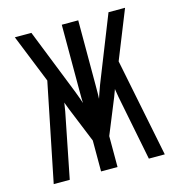

<svg xmlns="http://www.w3.org/2000/svg" viewBox="-105 -792 825 885"><g transform="rotate(-15 308.0 -350.0)"><path d="M43 0 138 -469 45 -700H124L248 -387.5Q255.5 -368.5 262.8 -347.8Q270 -327 277.5 -303.5L271 -300.5Q269.5 -324 269.2 -346.8Q269 -369.5 269 -389.5V-700H347.5V-389.5Q347.5 -369.5 347.2 -346.8Q347 -324 345.5 -300.5L339 -303.5Q346.5 -327 353.8 -347.8Q361 -368.5 368 -387.5L492 -700H571L478.5 -469L573 0H497L435.5 -310Q433 -324 430 -343Q427 -362 425.5 -376.5L438.5 -379Q433.5 -363.5 427.8 -347.2Q422 -331 416 -315.5L347.5 -147.5V0H269V-147.5L200.5 -315.5Q194.5 -331 188.5 -347.2Q182.5 -363.5 178 -379L191 -376.5Q189 -362 186.2 -343Q183.5 -324 181 -310L119.5 0Z"/></g></svg>

Font: Overpass Mono
Style: Regular
Weight: 400
Designer: Delve Withrington, Dave Bailey
Foundry: Delve Fonts LLC
Version: Version 4.000